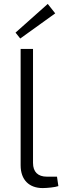

<svg xmlns="http://www.w3.org/2000/svg" viewBox="-20 -949 327 977"><path d="M261 -881 223 -929 59 -783 83 -753ZM148 -700H85V-108C85 -33 129 8 197 8C219 8 261 4 277 -2L270 -50H219C173 -50 148 -74 148 -120Z"/></svg>

Font: SnT
Style: Regular
Weight: 300
Designer: Natanael Gama
Version: Version 1.001;PS 001.001;hotconv 1.0.70;makeotf.lib2.5.58329